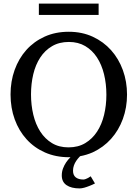

<svg xmlns="http://www.w3.org/2000/svg" viewBox="-20 -865 771 1076"><path d="M512.2 163.1Q496.1 171.4 480.5 177.2Q467.3 182.6 452.4 186.8Q437.5 190.9 426.3 190.9Q379.4 190.9 352.8 172.6Q326.2 154.3 326.2 118.2Q326.2 97.2 333.3 78.6Q340.3 60.1 350.8 44.7Q361.3 29.3 373.5 17.6Q374.5 17.1 375 16.1H366.2Q292.5 16.1 232.2 -10.5Q171.9 -37.1 128.9 -84.5Q85.9 -131.8 62.5 -196Q39.1 -260.3 39.1 -335.9Q39.1 -409.2 62 -473.1Q85 -537.1 127.4 -584.7Q169.9 -632.3 230.2 -659.7Q290.5 -687 365.2 -687Q439.5 -687 499.8 -659.2Q560.1 -631.3 602.8 -583.5Q645.5 -535.6 668.7 -471.7Q691.9 -407.7 691.9 -335Q691.9 -262.2 668.5 -198.2Q645 -134.3 602.3 -86.7Q559.6 -39.1 499.5 -11.2Q466.3 3.4 429.2 10.3L424.8 14.6Q415.5 24.4 407.5 36.1Q399.4 47.9 394.3 62Q389.2 76.2 389.2 91.8Q389.2 116.7 404.5 128.9Q419.9 141.1 447.3 141.1Q452.6 141.1 460 138.4Q467.3 135.7 473.6 132.3Q481 128.4 488.3 123ZM576.2 -334Q576.2 -395 563 -449Q549.8 -502.9 523.4 -543.2Q497.1 -583.5 457.8 -606.7Q418.5 -629.9 366.2 -629.9Q312 -629.9 272 -606.4Q231.9 -583 205.6 -542.7Q179.2 -502.4 166.5 -449Q153.8 -395.5 153.8 -335.9Q153.8 -275.9 166.7 -221.9Q179.7 -168 205.8 -127.4Q231.9 -86.9 271.2 -63Q310.5 -39.1 363.8 -39.1Q418 -39.1 457.8 -63Q497.6 -86.9 523.9 -127.2Q550.3 -167.5 563.2 -220.9Q576.2 -274.4 576.2 -334ZM197.8 -781.2V-844.7H532.7V-781.2Z"/></svg>

Font: Charis SIL Phon
Style: Regular
Weight: 400
Foundry: SIL International
Version: Version 5.000